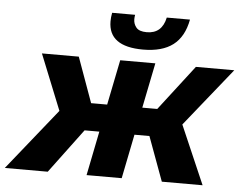

<svg xmlns="http://www.w3.org/2000/svg" viewBox="-103 -817 1116 882"><g transform="rotate(5 455.5 -376.5)"><path d="M-50 0 177 -283 74 -539H244L319 -331H393L435 -539H597L555 -331H624L784 -539H961L745 -270L862 0H674L599 -204H530L489 0H327L368 -204H300L148 0ZM535 -597Q375 -597 375 -713.5Q375 -732 379 -753H485Q483 -742 483 -732.5Q483 -711 496.5 -694.5Q510 -678 545 -678Q615 -678 631 -753H738Q723 -673 673 -635Q623 -597 535 -597Z"/></g></svg>

Font: Argentum Sans SemiBold
Style: Italic
Weight: 600
Italic angle: -11°
Designer: Julieta Ulanovsky (font), Cristiano Sobral (main changes and remaster)
Foundry: Julieta Ulanovsky (font), Cristiano Sobral (main changes and remaster)
Version: Version 2.007;June 15, 2022;FontCreator 14.0.0.2814 64-bit; 